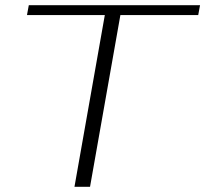

<svg xmlns="http://www.w3.org/2000/svg" viewBox="-20 -720 791 740"><path d="M384 -662H84L91 -700H751L744 -662H444L327 0H267Z"/></svg>

Font: Fahkwang ExtraLight
Style: Italic
Weight: 275
Italic angle: -10°
Designer: Suppakit Chalermlarp | Katatrad Co.,Ltd.
Foundry: Cadson Demak Co.,Ltd.
Version: Version 1.000; ttfautohint (v1.6)